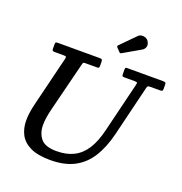

<svg xmlns="http://www.w3.org/2000/svg" viewBox="-171 -1140 1237 1305"><g transform="rotate(20 447.5 -488.0)"><path d="M681 -970Q673 -982.5 658.8 -988Q644.5 -993.5 629.8 -991Q615 -988.5 604.5 -977L503.5 -874.5Q495.5 -867 503.5 -858.5L526 -835Q531.5 -829 535 -829Q538.5 -829 545 -833L666.5 -903Q683 -912 688.8 -930.2Q694.5 -948.5 681 -970ZM315 -665.5Q317.5 -676.5 320 -680.2Q322.5 -684 337 -684H419Q429 -684 432.2 -687Q435.5 -690 435.5 -700V-727.5Q435.5 -742 431.8 -746Q428 -750 414 -750H113.5Q102.5 -750 98.5 -747.2Q94.5 -744.5 94.5 -733V-704.5Q94.5 -692.5 97.8 -688.2Q101 -684 113.5 -684H177.5Q194.5 -684 196.5 -679.5Q198.5 -675 195 -661.5L106.5 -300Q99 -269 94.8 -239.5Q90.5 -210 90.5 -182Q90.5 -124.5 114 -79.8Q137.5 -35 191.2 -9.2Q245 16.5 336 16.5Q437.5 16.5 507.2 -19.8Q577 -56 621.8 -126.5Q666.5 -197 692 -300L780.5 -664Q784 -677.5 787.5 -680.8Q791 -684 808 -684H876Q886.5 -684 890.8 -687Q895 -690 895 -701V-729.5Q895 -744 890 -747Q885 -750 871 -750H612Q603.5 -750 601.8 -746Q600 -742 600 -733.5V-704.5Q600 -692.5 602.5 -688.2Q605 -684 617 -684H691Q708 -684 710.2 -679.8Q712.5 -675.5 709 -663L620.5 -300Q600 -215.5 565 -161.2Q530 -107 478 -81Q426 -55 354 -55Q272 -55 240.2 -94Q208.5 -133 208.5 -192Q208.5 -218 213.2 -248Q218 -278 226 -310Z"/></g></svg>

Font: Besley Medium
Style: Italic
Weight: 500
Italic angle: -13°
Designer: Owen Earl
Foundry: indestructible type*
Version: Version 2.001